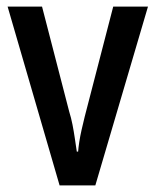

<svg xmlns="http://www.w3.org/2000/svg" viewBox="-20 -560 469 580"><path d="M160 0 3 -540H107L189 -223Q195 -204 199 -183.5Q203 -163 206 -142.5Q209 -122 212 -102H216Q217 -115 219.5 -131.5Q222 -148 226.5 -168Q231 -188 236 -208L322 -540H427L268 0Z"/></svg>

Font: Noto Sans Bengali Condensed Medium
Style: Regular
Weight: 500
Width: 3
Designer: Jelle Bosma - Monotype Design Team
Foundry: Monotype Imaging Inc.
Version: Version 2.003